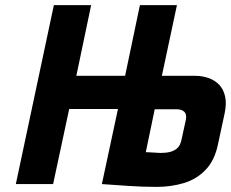

<svg xmlns="http://www.w3.org/2000/svg" viewBox="-20 -721 904 752"><path d="M745 -424H614L673 -701H528L470 -424H279L337 -701H191L42 0H188L251 -294H442L379 0Q380 0 393.5 1Q407 2 430 3.5Q453 5 480.5 7Q508 9 537 10Q566 11 593 11Q650 11 700 -4Q750 -19 785.5 -56Q821 -93 834 -157L860 -278Q868 -316 861.5 -344Q855 -372 838 -389.5Q821 -407 796.5 -415.5Q772 -424 745 -424ZM692 -179Q690 -166 685 -155.5Q680 -145 670.5 -137.5Q661 -130 646 -126Q631 -122 609 -122Q605 -122 597.5 -122.5Q590 -123 581 -123.5Q572 -124 563.5 -124.5Q555 -125 551 -125L586 -293H673Q682 -293 689.5 -290.5Q697 -288 702 -283Q707 -278 708.5 -270.5Q710 -263 708 -252Z"/></svg>

Font: Advent Pro ExtraBold
Style: Italic
Weight: 800
Italic angle: -12°
Version: Version 3.000